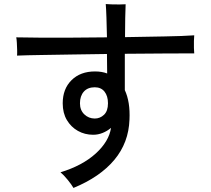

<svg xmlns="http://www.w3.org/2000/svg" viewBox="-20 -845 1040 946"><path d="M342 81Q333 65 313.5 41Q294 17 278 4Q386 -29 451.5 -88.5Q517 -148 527 -215Q508 -199 485.5 -190Q463 -181 439 -181Q398 -181 364 -200Q330 -219 309.5 -253.5Q289 -288 289 -336Q289 -407 332.5 -450Q376 -493 448 -493Q482 -493 508 -483L507 -579Q421 -578 337 -576.5Q253 -575 182.5 -574Q112 -573 64 -571Q65 -582 64.5 -599.5Q64 -617 63 -634.5Q62 -652 60 -661Q104 -660 175 -659.5Q246 -659 332 -659.5Q418 -660 507 -661Q506 -711 504.5 -757Q503 -803 501 -825Q511 -824 530 -823.5Q549 -823 568.5 -823Q588 -823 599 -824Q598 -801 597 -757Q596 -713 596 -662Q700 -664 791 -665.5Q882 -667 937 -671Q936 -661 935.5 -643.5Q935 -626 935.5 -609Q936 -592 937 -582Q884 -582 793 -581.5Q702 -581 595 -580V-401Q622 -343 618 -256Q614 -142 543.5 -57.5Q473 27 342 81ZM447 -261Q473 -261 492.5 -279.5Q512 -298 512 -336Q512 -372 495 -393.5Q478 -415 447 -415Q412 -415 393 -393.5Q374 -372 374 -336Q374 -302 395.5 -281.5Q417 -261 447 -261Z"/></svg>

Font: Zen Kaku Gothic Antique Medium
Style: Regular
Weight: 500
Designer: Yoshimichi Ohira
Foundry: Positype
Version: Version 1.002